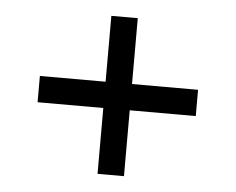

<svg xmlns="http://www.w3.org/2000/svg" viewBox="-39 -617 638 519"><g transform="rotate(5 279.5 -357.5)"><path d="M314.9 -321.8V-143.1H243.2V-321.8H64.9V-393.1H243.2V-571.8H314.9V-393.1H494.1V-321.8Z"/></g></svg>

Font: Droids
Style: b
Weight: 700
Foundry: Ascender Corporation
Version: Version 1.00 build 113